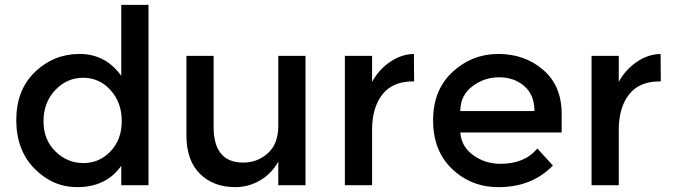

<svg xmlns="http://www.w3.org/2000/svg" viewBox="-20 -762 2770 790"><path d="M479 -450V-742H591V0H479V-80Q417 8 298 8Q197 8 122 -68Q47 -144 47 -268Q47 -392 124 -466Q201 -540 307.5 -540Q414 -540 479 -450ZM159 -263Q159 -187 208 -139Q257 -91 323 -91Q389 -91 435 -139.5Q481 -188 481 -264Q481 -340 435 -391Q389 -442 322 -442Q255 -442 207 -391Q159 -340 159 -263Z M1125 -244V-532H1237V0H1125V-97Q1098 -48 1050.5 -20Q1003 8 948 8Q858 8 802.5 -47Q747 -102 747 -206V-532H859V-240Q859 -93 981 -93Q1039 -93 1082 -131.5Q1125 -170 1125 -244Z M1678 -427Q1595 -427 1553 -373Q1511 -319 1511 -228V0H1399V-532H1511V-425Q1538 -475 1584.5 -507Q1631 -539 1683 -540L1684 -427Q1681 -427 1678 -427Z M2291 -217H1874Q1878 -159 1927 -123.5Q1976 -88 2039 -88Q2139 -88 2191 -151L2255 -81Q2169 8 2031 8Q1919 8 1840.5 -66.5Q1762 -141 1762 -266.5Q1762 -392 1842 -466Q1922 -540 2030.5 -540Q2139 -540 2215 -474.5Q2291 -409 2291 -294ZM1874 -305H2179Q2179 -372 2137 -408Q2095 -444 2033.5 -444Q1972 -444 1923 -406.5Q1874 -369 1874 -305Z M2693 -427Q2610 -427 2568 -373Q2526 -319 2526 -228V0H2414V-532H2526V-425Q2553 -475 2599.5 -507Q2646 -539 2698 -540L2699 -427Q2696 -427 2693 -427Z"/></svg>

Font: Montserrat_am3
Style: Regular
Weight: 400
Designer: Julieta Ulanovsky
Foundry: Julieta Ulanovsky, Armenina letters added by Vahan Hovhannisyan
Version: Version 2.001